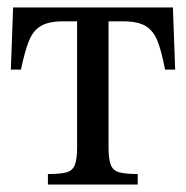

<svg xmlns="http://www.w3.org/2000/svg" viewBox="-20 -493 496 513"><path d="M348 0H108V-28Q141 -28 157.5 -32.5Q174 -37 180 -52.5Q186 -68 186 -100V-436H149Q110 -436 89 -423.5Q68 -411 57 -383Q46 -355 36 -307H9L15 -473H442L448 -307H421Q412 -355 401 -383Q390 -411 369 -423.5Q348 -436 309 -436H270V-100Q270 -68 276 -52.5Q282 -37 299 -32.5Q316 -28 348 -28Z"/></svg>

Font: STIX Two Text
Style: Regular
Weight: 400
Designer: Ross Mills, John Hudson & Paul Hanslow, Tiro Typeworks Ltd; with prior portions MicroPress Inc., and Coen Hoffman.
Foundry: Tiro Typeworks Ltd
Version: Version 2.13 b171